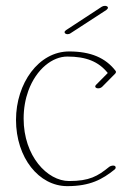

<svg xmlns="http://www.w3.org/2000/svg" viewBox="-20 -633 439 662"><path d="M212.9 -515.1C216.3 -515.1 220.2 -516.1 223.6 -518.6L346.7 -598.6C350.1 -601.1 352.1 -604 352.1 -606.4C352.1 -610.8 346.7 -612.8 341.8 -612.8C338.4 -612.8 334 -611.8 331.1 -609.9L208 -529.3C204.6 -526.9 202.6 -524.4 202.6 -522C202.6 -517.6 208 -515.1 212.9 -515.1ZM35.2 -219.7C35.2 -88.9 114.3 8.8 211.9 8.8C291 8.8 333 -14.6 375.5 -48.8C377.9 -50.8 378.9 -53.2 378.9 -55.2C378.9 -65.4 362.8 -62.5 356.4 -57.6C316.9 -25.4 288.1 -8.8 218.3 -8.8C143.1 -8.8 61.5 -94.7 61.5 -224.1C61.5 -259.3 67.4 -291.5 77.6 -319.8C105.5 -396 161.6 -438 211.9 -438C276.9 -438 319.8 -420.9 351.6 -381.3L311 -340.3C306.6 -335.9 307.6 -331.1 313.5 -329.1C319.3 -327.1 327.6 -329.1 332 -333.5L377.4 -379.4C378.9 -380.9 379.9 -383.3 379.9 -385.3C379.9 -386.2 379.4 -387.2 378.9 -388.2C344.2 -433.6 293 -455.6 218.3 -455.6C113.3 -455.6 35.2 -345.7 35.2 -219.7Z"/></svg>

Font: WireWyrm
Style: Light
Weight: 200
Version: Version 001.000